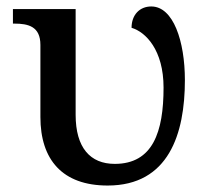

<svg xmlns="http://www.w3.org/2000/svg" viewBox="-20 -564 644 594"><path d="M313 10C502 10 552 -150 552 -316C552 -437 516 -544 448 -544C412 -544 387 -518 387 -478C431 -465 486 -409 486 -293C486 -156 453 -57 335 -57C259 -57 214 -107 214 -209V-536H20V-491H24C68 -491 105 -482 105 -425V-202C105 -70 173 10 313 10Z"/></svg>

Font: Noto Serif Thai Medium
Style: Regular
Weight: 500
Designer: Monotype Design Team
Foundry: Monotype Imaging Inc.
Version: Version 1.901;PS 001.901;hotconv 1.0.88;makeotf.lib2.5.64775